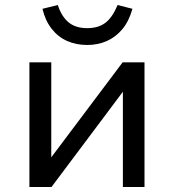

<svg xmlns="http://www.w3.org/2000/svg" viewBox="-20 -744 693 764"><path d="M97 0V-496H184V-118L468 -496H555V0H469V-379L185 0ZM327 -565Q283 -565 247 -581Q211 -597 185.5 -629.5Q160 -662 149 -709L210 -724Q225 -678 253 -655Q281 -632 327 -632Q371 -632 399 -653Q427 -674 448 -724L507 -709Q493 -659 466.5 -627.5Q440 -596 404.5 -580.5Q369 -565 327 -565Z"/></svg>

Font: Nunito Sans 7pt
Style: Regular
Weight: 400
Designer: Vernon Adams
Foundry: Vernon Adams
Version: Version 3.101;gftools[0.9.27]